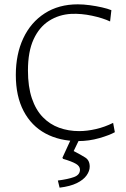

<svg xmlns="http://www.w3.org/2000/svg" viewBox="-20 -641 580 886"><path d="M341 10Q255 10 190 -25Q125 -60 89 -128.5Q53 -197 53 -295Q53 -391 87.5 -464.5Q122 -538 186.5 -579.5Q251 -621 339 -621Q365 -621 394.5 -617Q424 -613 450.5 -607Q477 -601 494 -594L488 -542Q454 -558 404.5 -568.5Q355 -579 309 -577Q252 -574 206.5 -545Q161 -516 135 -459.5Q109 -403 109 -316Q109 -241 127 -187.5Q145 -134 177.5 -100.5Q210 -67 253 -51.5Q296 -36 345 -36Q382 -36 423 -45.5Q464 -55 502 -74L510 -31Q485 -17 438 -3.5Q391 10 341 10ZM268 87 308 0H347L320 56Q353 73 373.5 86Q394 99 394 128Q394 148 379.5 168.5Q365 189 334.5 204Q304 219 255 225L247 192Q294 186 321.5 176Q349 166 349 142Q349 126 330.5 115Q312 104 271 92Z"/></svg>

Font: Ancizar Sans Thin
Style: Regular
Weight: 100
Designer: Cesar Puertas, Viviana Monsalve, Julian Moncada, Julian Prieto, Jose Castro, Mariel Hernandez, Felipe Aragon, Sara Alarc
Version: Version 8.100